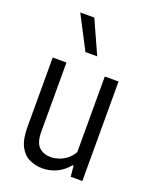

<svg xmlns="http://www.w3.org/2000/svg" viewBox="-151 -891 784 984"><g transform="rotate(20 241.0 -399.5)"><path d="M203.7 9.3Q163 9.3 130.3 -6.8Q97.6 -22.8 78.4 -60.6Q59.3 -98.5 59.3 -164V-542.6H134.2V-167.2Q134.2 -106 159.3 -82.7Q184.3 -59.3 223.2 -59.3Q241.5 -59.3 263.9 -66.1Q286.3 -72.8 307.5 -88.5Q328.7 -104.1 343.4 -130.5V-542.6H418.4V0H354.9L349.1 -59H344Q315.9 -24.5 279.5 -7.6Q243 9.3 203.7 9.3ZM207.3 -626.3 112.9 -808H189.6L271.4 -626.3Z"/></g></svg>

Font: Encode Sans Condensed Thin
Style: Regular
Weight: 100
Width: 3
Designer: Multiple Designers
Foundry: Impallari Type
Version: Version 3.002